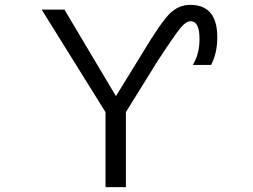

<svg xmlns="http://www.w3.org/2000/svg" viewBox="-20 -770 1040 790"><path d="M458 -376 562.5 -545.9Q641.6 -677.7 678.2 -713.9Q714.8 -750 762.7 -750Q874 -750 874 -617.2Q874 -550.8 848.6 -502.9H773.4Q801.8 -549.8 800.8 -612.3Q800.8 -683.6 762.7 -682.6Q746.1 -682.6 723.6 -656.2Q701.2 -629.9 627 -516.6L498 -308.6V0H414.1V-308.6L151.4 -730.5H245.1L456.1 -376Z"/></svg>

Font: Gen Shin Gothic Monospace Normal
Style: Regular
Weight: 350
Designer: [Source Han Sans]
Ryoko NISHIZUKA  (kana & ideographs); Paul D. Hunt (Latin, Greek & Cyrillic); Wenlong ZHANG  (bopomofo
Version: Version 1.002.20150607